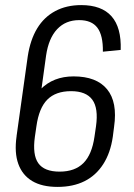

<svg xmlns="http://www.w3.org/2000/svg" viewBox="-20 -727 525 754"><path d="M89 -506Q99 -571 126 -615.5Q153 -660 197 -683.5Q241 -707 299 -707Q379 -707 418 -663Q457 -619 454 -531L384 -524Q385 -588 362.5 -618Q340 -648 291 -648Q238 -648 204.5 -612.5Q171 -577 161 -509L117 -191L45 -192ZM206 7Q145 7 106.5 -16Q68 -39 52 -83Q36 -127 45 -191L76 -229Q89 -325 139 -376Q189 -427 269 -427Q359 -427 400.5 -376.5Q442 -326 428 -229L423 -190Q414 -127 385.5 -82.5Q357 -38 312 -15.5Q267 7 206 7ZM214 -53Q274 -53 307.5 -86.5Q341 -120 351 -190L357 -231Q367 -302 342.5 -335.5Q318 -369 259 -369Q199 -369 166 -336Q133 -303 123 -231L117 -190Q107 -119 130.5 -86Q154 -53 214 -53Z"/></svg>

Font: Pathway Extreme Condensed Light
Style: Italic
Weight: 300
Width: 3
Italic angle: -8°
Version: Version 1.001;gftools[0.9.26]